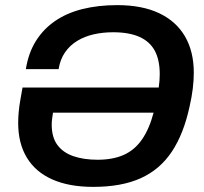

<svg xmlns="http://www.w3.org/2000/svg" viewBox="-20 -718 796 750"><path d="M344 12Q250 12 184.5 -17Q119 -46 85 -102Q51 -158 51 -238Q51 -258 53 -280Q55 -302 59 -325L68 -376H600Q602 -390 603 -403Q604 -416 604 -428Q604 -484 584.5 -520Q565 -556 524.5 -574Q484 -592 422 -592Q382 -592 346.5 -584Q311 -576 282 -558.5Q253 -541 234 -513.5Q215 -486 209 -448H81Q91 -511 120 -557.5Q149 -604 194.5 -635.5Q240 -667 301.5 -682.5Q363 -698 438 -698Q535 -698 601.5 -666.5Q668 -635 702.5 -576Q737 -517 737 -434Q737 -404 733 -371.5Q729 -339 721 -304Q698 -196 651.5 -126Q605 -56 530 -22Q455 12 344 12ZM361 -94Q421 -94 463.5 -113Q506 -132 534.5 -173Q563 -214 580 -278H187Q185 -265 183.5 -253.5Q182 -242 182 -231Q182 -182 204 -152Q226 -122 266.5 -108Q307 -94 361 -94Z"/></svg>

Font: Archivo SemiBold SemiBold
Style: Italic
Weight: 600
Italic angle: -10°
Version: Version 2.001